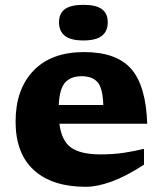

<svg xmlns="http://www.w3.org/2000/svg" viewBox="-20 -742 656 776"><path d="M320 -531.5Q451 -531.5 510.5 -463.2Q570 -395 575 -242H220Q229 -172 268 -145Q307 -118 386.5 -118Q438.5 -118 480.8 -124.5Q523 -131 562 -140.5V-76.5Q488 -28.5 430.2 -7.8Q372.5 13 326 13Q191.5 13 117.2 -54.2Q43 -121.5 43 -251Q43 -380.5 115 -456Q187 -531.5 320 -531.5ZM310.5 -434Q266.5 -434 243.5 -408.8Q220.5 -383.5 217.5 -317.5H397.5Q395 -388.5 373.2 -411.2Q351.5 -434 310.5 -434ZM317 -578.5Q266 -578.5 242.2 -597.2Q218.5 -616 218.5 -652Q218.5 -687.5 242.2 -705Q266 -722.5 317 -722.5Q368 -722.5 391.8 -705Q415.5 -687.5 415.5 -652Q415.5 -616 391.8 -597.2Q368 -578.5 317 -578.5Z"/></svg>

Font: Newsreader 6pt
Style: Bold
Weight: 700
Designer: Hugues Gentile
Foundry: Production Type
Version: Version 1.003; ttfautohint (v1.8.3)